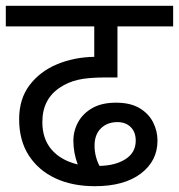

<svg xmlns="http://www.w3.org/2000/svg" viewBox="-20 -642 617 662"><path d="M307 0Q229 0 170.5 -27.5Q112 -55 79 -106.5Q46 -158 46 -231Q46 -301 82 -348.5Q118 -396 177 -420.5Q236 -445 305 -446V-551H0V-622H577V-551H385V-375H346Q282 -375 247.5 -366.5Q213 -358 188 -341Q158 -322 142 -292Q126 -262 126 -221Q126 -163 158 -126Q190 -89 248 -75Q233 -115 233 -157Q233 -191 249.5 -221Q266 -251 298.5 -269.5Q331 -288 380 -288Q429 -288 460.5 -269.5Q492 -251 507.5 -221Q523 -191 523 -157Q523 -87 465.5 -43.5Q408 0 307 0ZM306 -140Q306 -103 323 -70Q378 -71 413 -93.5Q448 -116 448 -157Q448 -187 430.5 -204Q413 -221 385 -221Q350 -221 328 -199.5Q306 -178 306 -140Z"/></svg>

Font: Go Noto Kurrent-Regular
Style: Regular
Weight: 400
Designer: Monotype Design Team
Foundry: Monotype Imaging Inc.
Version: Version 2.012; ttfautohint (v1.8.4.7-5d5b)